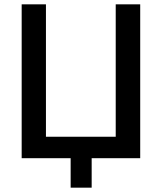

<svg xmlns="http://www.w3.org/2000/svg" viewBox="-20 -730 747 886"><path d="M306 136H403V0H627V-710H514V-99H192V-710H80V0H306Z"/></svg>

Font: FIGSv2-sans-serif SemiBold
Style: Regular
Weight: 600
Designer: Matt McInerney, Pablo Impallari, Rodrigo Fuenzalida,Mirko Velimirovic
Foundry: Matt McInerney, Pablo Impallari, Rodrigo Fuenzalida
Version: Version 4.021;hotconv 1.0.109;makeotfexe 2.5.65596